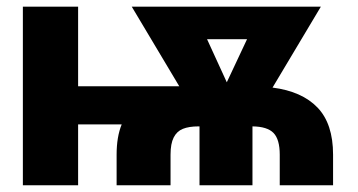

<svg xmlns="http://www.w3.org/2000/svg" viewBox="-20 -550 1063 570"><path d="M211.9 -293.9H512.2L371.1 -530.3H932.6L789.1 -290Q876.5 -278.8 922.6 -230.7Q968.8 -182.6 968.8 -90.8V0H810.5V-90.8Q810.5 -136.2 792 -155.3Q773.4 -174.3 729.5 -174.8V0H572.3V-174.8H569.3Q541 -174.8 522.9 -167.5Q504.9 -160.2 495.6 -141.8Q486.3 -123.5 486.3 -90.8V0H326.2V-90.8Q326.2 -144 341.3 -180.7H211.9V0H47.9V-530.3H211.9ZM653.3 -305.7 713.4 -433.6H594.7Z"/></svg>

Font: Pretendard GOV ExtraBold
Style: Regular
Weight: 800
Designer: Base glyphs from Inter by Rasmus Andersson; Hangeul glyphs from Noto Sans CJK(Source Han Sans) by Jang Soo-young and Kan
Foundry: Kil Hyung-jin
Version: Version 1.309